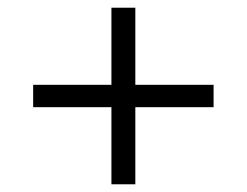

<svg xmlns="http://www.w3.org/2000/svg" viewBox="-20 -554 640 498"><path d="M269 -276H66V-334H269V-534H331V-334H534V-276H331V-76H269Z"/></svg>

Font: IBM Plex Serif Text
Style: Regular
Weight: 450
Designer: Mike Abbink, Paul van der Laan, Pieter van Rosmalen
Foundry: Bold Monday
Version: Version 3.001